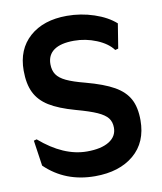

<svg xmlns="http://www.w3.org/2000/svg" viewBox="-86 -829 767 909"><g transform="rotate(-10 298.0 -374.5)"><path d="M59 -82 41 -205 55 -209Q168 -111 281 -111Q349 -111 387 -134.5Q425 -158 425 -200Q425 -228 410.5 -246.5Q396 -265 361.5 -280.5Q327 -296 261 -314Q182 -336 137 -364Q92 -392 71.5 -434Q51 -476 51 -540Q51 -642 117.5 -701Q184 -760 297 -760Q364 -760 427 -739Q490 -718 529 -683L510 -565L495 -561Q470 -595 418 -616.5Q366 -638 310 -638Q246 -638 213.5 -615Q181 -592 181 -548Q181 -518 194.5 -498Q208 -478 239.5 -463Q271 -448 329 -433Q415 -410 463.5 -382.5Q512 -355 533.5 -315Q555 -275 555 -213Q555 -107 485 -48Q415 11 298 11Q155 11 59 -82Z"/></g></svg>

Font: Farro Medium
Style: Regular
Weight: 500
Designer: Aceler Chua
Foundry: Grayscale Limited
Version: Version 1.101